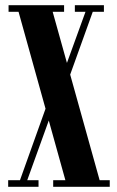

<svg xmlns="http://www.w3.org/2000/svg" viewBox="-20 -720 452 740"><path d="M11.5 0V-25.5H57L155.5 -301L51.5 -674.5H13V-700H227V-674.5H183L238 -477.5L309.5 -674.5H268.5V-700H380.5V-674.5H337.5L250.5 -432.5L364 -25.5H403V0H185V-25.5H232L168 -255.5L85 -25.5H128.5V0Z"/></svg>

Font: Imbue 50pt
Style: Bold
Weight: 700
Designer: Tyler Finck
Foundry: Etcetera Type Company
Version: Version 1.102; ttfautohint (v1.8.3)